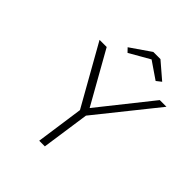

<svg xmlns="http://www.w3.org/2000/svg" viewBox="-236 -1030 1179 1179"><g transform="rotate(45 353.0 -440.5)"><path d="M301 0 345 -310 125 -700H187L378 -361L648 -700H706L395 -312L350 0ZM303 -765 279 -790 411 -881H473L579 -790L547 -765L436 -841Z"/></g></svg>

Font: Lexend ExtLt
Style: Italic
Weight: 250
Italic angle: -8.13011°
Designer: Bonnie Shaver-Troup, Thomas Jockin
Foundry: Lexend
Version: Version 1.007